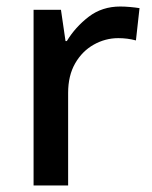

<svg xmlns="http://www.w3.org/2000/svg" viewBox="-20 -569 465 589"><path d="M349 -549Q363 -549 379.5 -547.5Q396 -546 408 -544L397 -445Q371 -452 343 -452Q303 -452 267.5 -432Q232 -412 210.5 -374.5Q189 -337 189 -284V0H83V-539H167L181 -443H185Q211 -486 252 -517.5Q293 -549 349 -549Z"/></svg>

Font: Noto Sans Kannada Medium
Style: Regular
Weight: 500
Designer: Jelle Bosma - Monotype Design Team
Foundry: Monotype Imaging Inc.
Version: Version 2.005; ttfautohint (v1.8.4.7-5d5b)